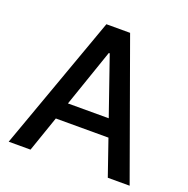

<svg xmlns="http://www.w3.org/2000/svg" viewBox="-126 -826 922 944"><g transform="rotate(20 334.5 -353.5)"><path d="M18.6 0 272.5 -707H396.5L651.4 0H537.1L472.7 -186.5H197.3L132.8 0ZM441.4 -276.4 336.9 -578.1H332L228 -276.4Z"/></g></svg>

Font: Pretendard GOV Medium
Style: Regular
Weight: 500
Designer: Base glyphs from Inter by Rasmus Andersson; Hangeul glyphs from Noto Sans CJK(Source Han Sans) by Jang Soo-young and Kan
Foundry: Kil Hyung-jin
Version: Version 1.309